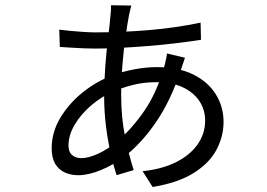

<svg xmlns="http://www.w3.org/2000/svg" viewBox="-20 -683 1040 747"><path d="M490.9 -661.4Q488.7 -653.9 486.3 -643.4Q483.9 -633 481.6 -622.2Q475.4 -589.7 468.2 -538.9Q461 -488.1 456.2 -429.4Q451.4 -370.8 451.4 -314.8Q451.4 -225.3 466.5 -152.2Q481.6 -79.2 500.2 -21.3L433.7 -1.5Q421.3 -38.9 410.1 -88.6Q398.9 -138.2 392 -194.6Q385.2 -251 385.2 -307.1Q385.2 -368 389.8 -427.2Q394.4 -486.3 400.7 -537.2Q407 -588 409.8 -622.3Q411.2 -632.5 411.7 -644Q412.2 -655.5 411.8 -662.6ZM349.7 -557Q453.1 -557 559.5 -565.9Q665.9 -574.8 760.4 -595.1L762 -528.2Q717.9 -521.2 665.3 -514.9Q612.6 -508.6 557 -504.1Q501.5 -499.6 448.5 -496.8Q395.4 -494 349.7 -494Q332.1 -494 306.3 -495Q280.4 -496 255.3 -497.7Q230.2 -499.4 212.7 -500.4L210.5 -567.7Q225.1 -565.7 251.9 -563Q278.7 -560.4 306.3 -558.7Q334 -557 349.7 -557ZM699.6 -458.3Q697.8 -452.9 694.7 -443.6Q691.5 -434.2 688.4 -424.8Q685.2 -415.3 682.9 -408.4Q645 -293.5 588.5 -210Q531.9 -126.6 463.9 -73.5Q422.1 -41.9 373.2 -21.6Q324.3 -1.3 284.4 -1.3Q255.3 -1.3 231.6 -12.2Q207.9 -23.1 194.5 -46.1Q181.1 -69.1 181.1 -106.1Q181.1 -168 214.3 -224Q247.6 -279.9 301.1 -323Q354.5 -366 414.4 -388.4Q456 -404.7 502.8 -413.3Q549.6 -421.9 589.8 -421.9Q673.6 -421.9 731.5 -393.3Q789.4 -364.7 819.6 -316.2Q849.8 -267.6 849.8 -208.4Q849.8 -153 822.6 -101Q795.4 -49.1 734.6 -10.6Q673.8 28 573.8 44.5L534.8 -17Q609 -24.6 663.3 -51.3Q717.7 -78 747.9 -120Q778.1 -162 778.1 -214.3Q778.1 -256 755.7 -289.8Q733.3 -323.5 691.2 -343.4Q649.1 -363.3 588.1 -363.3Q536.9 -363.3 493.1 -351.5Q449.2 -339.7 417.6 -325.5Q373.8 -306.4 334.6 -272.8Q295.3 -239.2 270.9 -198.4Q246.5 -157.6 246.5 -116.2Q246.5 -91.8 260.5 -79.8Q274.5 -67.7 296.4 -67.7Q324.5 -67.7 362.7 -85.4Q401 -103 438.6 -135.2Q494.2 -182.8 542.1 -252.7Q589.9 -322.5 618.4 -421.7Q620.6 -428.1 622.8 -438.3Q624.9 -448.6 627.2 -458.9Q629.5 -469.1 629.9 -474.9Z"/></svg>

Font: Noto Sans SC Thin
Style: Regular
Weight: 100
Designer: Ryoko NISHIZUKA 西塚涼子 (kana, bopomofo & ideographs); Paul D. Hunt (Latin, Greek & Cyrillic); Sandoll Communications 산돌커뮤니
Foundry: Adobe
Version: Version 2.004-H2;hotconv 1.0.118;makeotfexe 2.5.65603